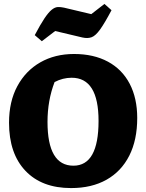

<svg xmlns="http://www.w3.org/2000/svg" viewBox="-20 -945 744 978"><path d="M342 13Q193 13 109.5 -75Q26 -163 26 -320Q26 -428 68.5 -506.5Q111 -585 185.5 -627.5Q260 -670 357 -670Q457 -670 529.5 -631Q602 -592 640.5 -518.5Q679 -445 679 -344Q679 -232 638.5 -152Q598 -72 522.5 -29.5Q447 13 342 13ZM354 -101Q482 -101 482 -329Q482 -549 345 -549Q300 -549 258 -527Q222 -433 222 -324Q222 -101 354 -101ZM193 -735 157 -766Q186 -821 206.5 -851.5Q227 -882 243 -895Q259 -908 273.5 -909Q288 -910 306 -906L445 -873L512 -925L548 -893Q513 -827 490 -795Q467 -763 447 -755.5Q427 -748 400 -754L261 -787Z"/></svg>

Font: Piazzolla ExtraBold
Style: Regular
Weight: 800
Designer: Juan Pablo del Peral
Foundry: Huerta Tipografica
Version: Version 1.330